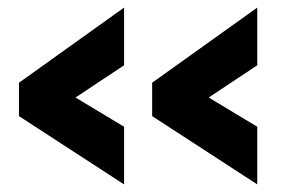

<svg xmlns="http://www.w3.org/2000/svg" viewBox="-20 -516 753 506"><path d="M30 -298 307 -496V-344L179 -259L307 -182V-30L30 -210ZM381 -298 658 -496V-344L530 -259L658 -182V-30L381 -210Z"/></svg>

Font: Raleway Black
Style: Regular
Weight: 900
Designer: Matt McInerney, Pablo Impallari, Rodrigo Fuenzalida
Foundry: Matt McInerney, Pablo Impallari, Rodrigo Fuenzalida
Version: Version 4.026